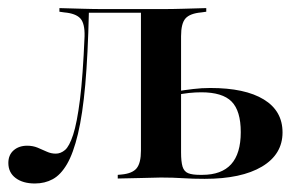

<svg xmlns="http://www.w3.org/2000/svg" viewBox="-38 -435 725 467"><path d="M46.8 11.3Q17.7 11.3 0 -2Q-17.7 -15.3 -17.7 -38.7Q-17.7 -58.1 -4.8 -69.4Q8.1 -80.6 28.2 -80.6Q41.9 -80.6 53.6 -75.8Q65.3 -71 75.8 -66.1Q86.3 -61.3 97.6 -61.3Q109.7 -61.3 120.2 -70.2Q130.6 -79 139.9 -107.3Q149.2 -135.5 156.5 -192.7Q163.7 -250 167.7 -346.8Q168.5 -378.2 157.3 -390.3Q146 -402.4 118.5 -404.8L106.5 -406.5V-415.3Q138.7 -414.5 164.1 -413.7Q189.5 -412.9 216.9 -412.9H220.2H353.2Q381.5 -412.9 406.9 -413.7Q432.3 -414.5 463.7 -415.3V-406.5L451.6 -404.8Q424.2 -402.4 413.3 -390.3Q402.4 -378.2 402.4 -346.8V-207.3H304.8V-406.5L307.3 -404H175L178.2 -405.6Q175.8 -301.6 169.4 -229Q162.9 -156.5 151.6 -109.3Q140.3 -62.1 125 -35.9Q109.7 -9.7 90.3 0.8Q71 11.3 46.8 11.3ZM353.2 -3.2Q328.2 -2.4 304 -2Q279.8 -1.6 248.4 -0.8V-9.7L257.3 -10.5Q283.9 -12.9 294.4 -25.8Q304.8 -38.7 304.8 -68.5V-207.3H402.4V-64.5Q402.4 -41.9 406 -29.8Q409.7 -17.7 419.8 -13.7Q429.8 -9.7 448.4 -9.7H454Q500.8 -9.7 524.2 -35.5Q547.6 -61.3 547.6 -113.7Q547.6 -165.3 525.4 -187.9Q503.2 -210.5 451.6 -210.5Q437.1 -210.5 421.8 -208.9Q406.5 -207.3 387.1 -203.2V-212.1Q411.3 -216.1 431.9 -218.5Q452.4 -221 473.4 -221Q558.1 -221 603.6 -193.1Q649.2 -165.3 649.2 -112.9Q649.2 -59.7 599.2 -29.8Q549.2 0 459.7 0Q430.6 0 406.9 -1.6Q383.1 -3.2 353.2 -3.2Z"/></svg>

Font: Playfair 144pt SemiCondensed SemiBold
Style: Regular
Weight: 600
Width: 4
Designer: Claus Eggers Sørensen
Foundry: Claus Eggers Sørensen
Version: Version 2.203